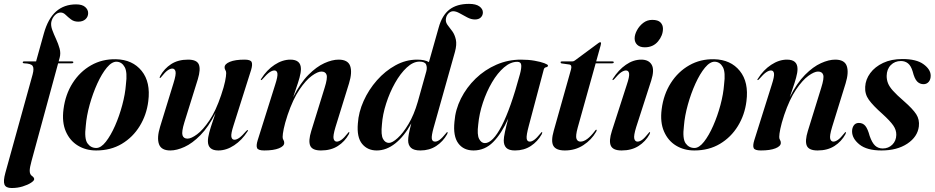

<svg xmlns="http://www.w3.org/2000/svg" viewBox="-49 -748 4703 966"><path d="M65.5 -434Q65.5 -439 72 -439H132.5L171.5 -579Q192.5 -654.5 233 -690.2Q273.5 -726 334 -726Q364.5 -726 379.5 -712.8Q394.5 -699.5 394.5 -682Q394.5 -663.5 381 -651.2Q367.5 -639 344.5 -639Q323 -639 308 -650.5Q293 -662 281.2 -673.5Q269.5 -685 256.5 -685Q240 -685 226.8 -671.2Q213.5 -657.5 209 -637Q206 -619 214 -597.2Q222 -575.5 233 -551.8Q244 -528 250.8 -504Q257.5 -480 251 -457L246 -439H314Q320 -439 320 -434.5Q320 -429.5 311 -429.5H243.5L109.5 62.5Q100.5 95 100.5 111Q100.5 129.5 111.8 137.2Q123 145 123 153.5Q123 161 107 171.5Q91 182 65.2 190Q39.5 198 9.5 198Q-19.5 198 -26.5 180.5Q-33.5 163 -22 121.5L115 -373Q123.5 -404.5 115 -416.5Q106.5 -428.5 72 -429.5Q65.5 -429.5 65.5 -434Z M534.5 -450Q618 -448 663.8 -391.2Q709.5 -334.5 697 -238.5Q688.5 -170 654 -113.8Q619.5 -57.5 563.8 -24.2Q508 9 435 9Q383 9 342.8 -15.5Q302.5 -40 282.2 -86.5Q262 -133 270.5 -198.5Q280 -273 316.5 -330.2Q353 -387.5 409.2 -419.5Q465.5 -451.5 534.5 -450ZM435.5 -3.5Q459 -3.5 483.5 -34.8Q508 -66 529.8 -115.2Q551.5 -164.5 566.2 -219.8Q581 -275 584.5 -323Q592.5 -384.5 578.5 -410.2Q564.5 -436 538.5 -437.5Q514 -438.5 488.5 -407.8Q463 -377 440.5 -327.5Q418 -278 402.2 -221.5Q386.5 -165 382.5 -114.5Q374.5 -50.5 391 -27Q407.5 -3.5 435.5 -3.5Z M1197.5 -93.5Q1201 -93 1196.5 -87Q1168.5 -43 1129.2 -17Q1090 9 1049.5 9Q997 9 997 -38Q997 -56 1004 -82Q1011 -108 1020.2 -134.2Q1029.5 -160.5 1035.5 -179.5Q1000 -109 959.2 -67.8Q918.5 -26.5 879.2 -8.8Q840 9 808 9Q762 9 750.8 -23Q739.5 -55 756.5 -110.5L824 -330Q838 -374.5 834 -388.8Q830 -403 818 -403Q807.5 -403 794.8 -394.2Q782 -385.5 763 -361.5Q758 -355 756 -355.5Q752 -356 757 -366Q777.5 -403 812.2 -425.5Q847 -448 897 -448Q941 -448 951.2 -424Q961.5 -400 946.5 -350L878.5 -132Q864 -84.5 869.2 -67.5Q874.5 -50.5 894.5 -50.5Q913 -50.5 942.5 -72.2Q972 -94 1004.5 -142Q1037 -190 1063.5 -269Q1078 -311.5 1083.5 -338.8Q1089 -366 1089 -380Q1089 -389.5 1085 -395.2Q1081 -401 1081 -409.5Q1081 -426 1107.5 -437Q1134 -448 1181.5 -448Q1211.5 -448 1217 -435.8Q1222.5 -423.5 1214.5 -396.5L1126 -117Q1112.5 -75.5 1115 -60.2Q1117.5 -45 1130.5 -45Q1141 -45 1154.5 -54.2Q1168 -63.5 1190 -89Q1195 -94 1197.5 -93.5Z M1264.5 -345Q1261 -346 1265.5 -352Q1293 -396 1332.5 -422Q1372 -448 1412 -448Q1465 -448 1465 -401Q1465 -382.5 1457.8 -356.5Q1450.5 -330.5 1441.2 -304.2Q1432 -278 1426 -259Q1461.5 -330 1502.5 -371.2Q1543.5 -412.5 1583 -430.2Q1622.5 -448 1654.5 -448Q1701.5 -448 1712.8 -416Q1724 -384 1707 -328.5L1639 -109Q1625.5 -64 1629.5 -49.8Q1633.5 -35.5 1645.5 -35.5Q1655.5 -35.5 1668.5 -44.5Q1681.5 -53.5 1700 -77Q1705 -84 1707 -83.5Q1711 -82.5 1706 -72.5Q1686 -36 1651 -13.5Q1616 9 1566 9Q1522 9 1511.8 -15Q1501.5 -39 1517 -89L1584.5 -307Q1599.5 -354.5 1594.2 -371.2Q1589 -388 1568 -388Q1549.5 -388 1519.8 -366.5Q1490 -345 1457.5 -297Q1425 -249 1398 -169.5Q1384 -127 1378.5 -99.8Q1373 -72.5 1373 -59Q1373 -49.5 1377 -43.8Q1381 -38 1381 -29Q1381 -12.5 1354.2 -1.8Q1327.5 9 1280.5 9Q1250 9 1244.5 -3Q1239 -15 1247.5 -42.5L1335.5 -322Q1349 -363.5 1346.8 -378.5Q1344.5 -393.5 1331.5 -393.5Q1321 -393.5 1307.5 -384.5Q1294 -375.5 1271.5 -349.5Q1267 -344.5 1264.5 -345Z M2200.5 -72.5Q2180 -36 2145.8 -13.5Q2111.5 9 2066 9Q2033.5 9 2019 -4.2Q2004.5 -17.5 2004.5 -41.5Q2004.5 -55 2008 -74.5Q2011.5 -94 2020.5 -127.5Q1984.5 -62 1939.8 -26.5Q1895 9 1846.5 9Q1800 9 1772.8 -24.2Q1745.5 -57.5 1751.5 -127Q1755 -183.5 1780.5 -240.2Q1806 -297 1847.5 -344Q1889 -391 1941 -419.5Q1993 -448 2049.5 -448Q2088.5 -448 2109 -435.5L2158 -609Q2175 -671 2212.2 -699.8Q2249.5 -728.5 2311 -728.5Q2345.5 -728.5 2363 -715.8Q2380.5 -703 2380.5 -685.5Q2380.5 -670.5 2370 -660.2Q2359.5 -650 2340.5 -650Q2321.5 -650 2301.8 -660.5Q2282 -671 2263.8 -681.2Q2245.5 -691.5 2231 -691.5Q2217.5 -691.5 2206 -679.2Q2194.5 -667 2194 -647.5Q2194 -633 2204.5 -620Q2215 -607 2227 -590.2Q2239 -573.5 2244.5 -548.8Q2250 -524 2240 -487L2132.5 -105Q2121.5 -65.5 2123.5 -50.5Q2125.5 -35.5 2140 -35.5Q2150.5 -35.5 2163 -44.5Q2175.5 -53.5 2194.5 -77Q2199.5 -84 2201.5 -83.5Q2205.5 -82.5 2200.5 -72.5ZM1872.5 -121Q1867 -69.5 1878 -49.2Q1889 -29 1908 -29Q1924.5 -29 1951.5 -53.2Q1978.5 -77.5 2006.2 -123.8Q2034 -170 2053 -236L2096 -389.5Q2101 -409 2094.8 -423.5Q2088.5 -438 2061.5 -438Q2029.5 -438 1997.5 -408.2Q1965.5 -378.5 1938.5 -330.5Q1911.5 -282.5 1893.8 -227.2Q1876 -172 1872.5 -121Z M2611.5 -115Q2598.5 -66.5 2600.8 -51Q2603 -35.5 2616.5 -35.5Q2626.5 -35.5 2639 -44.5Q2651.5 -53.5 2670.5 -77Q2675.5 -84 2677.5 -83.5Q2681.5 -82.5 2676.5 -72.5Q2656 -36 2621.8 -13.5Q2587.5 9 2542 9Q2511.5 9 2498.5 -4Q2485.5 -17 2485.5 -41.5Q2485.5 -56 2491.5 -84.2Q2497.5 -112.5 2508 -151.5Q2474.5 -76 2432.5 -33.5Q2390.5 9 2333.5 9Q2283 9 2256.5 -27.2Q2230 -63.5 2237.5 -135.5Q2242 -196.5 2270.2 -252.5Q2298.5 -308.5 2344.2 -352.8Q2390 -397 2448.5 -422.5Q2507 -448 2572 -448Q2609.5 -448 2640.5 -442.5Q2671.5 -437 2689.8 -430Q2708 -423 2708 -418.5Q2708 -411.5 2698.8 -409.8Q2689.5 -408 2687 -399ZM2357 -121Q2350.5 -70.5 2361.5 -49.2Q2372.5 -28 2390.5 -28Q2430 -28 2475 -114.5Q2520 -201 2567 -375Q2575 -404.5 2573.5 -420.8Q2572 -437 2553.5 -437Q2519.5 -437 2486.8 -408.8Q2454 -380.5 2426.5 -333.8Q2399 -287 2380.5 -231.2Q2362 -175.5 2357 -121Z M2815 -423.5 2776 -429Q2771.5 -430 2771.5 -434.5Q2771.5 -439 2777 -439H2830Q2837 -439 2843 -443.5L2962 -531.5Q2966.5 -535.5 2971 -535.5Q2975 -535.5 2975 -530Q2975 -527 2973 -519.5L2950.5 -439H3033Q3039 -439 3039 -434.5Q3039 -429.5 3030 -429.5H2948L2857.5 -105.5Q2846 -63.5 2851.5 -49.5Q2857 -35.5 2871.5 -35.5Q2903.5 -35.5 2944 -89Q2948.5 -96 2951 -95.5Q2955.5 -94.5 2950 -84.5Q2927 -44.5 2886.2 -17.8Q2845.5 9 2793 9Q2748.5 9 2735.2 -14.2Q2722 -37.5 2737 -90L2824 -399Q2830 -421.5 2815 -423.5Z M3195 -510Q3170.5 -510 3157.2 -522.5Q3144 -535 3144 -554.5Q3144 -574 3155.8 -595.8Q3167.5 -617.5 3187.2 -632.8Q3207 -648 3232.5 -648Q3261.5 -648 3274 -635.2Q3286.5 -622.5 3286.5 -603.5Q3286.5 -569.5 3261.8 -539.8Q3237 -510 3195 -510ZM3152 -109Q3138.5 -65.5 3142.2 -50.5Q3146 -35.5 3158.5 -35.5Q3169 -35.5 3181.8 -44.5Q3194.5 -53.5 3213 -77Q3218 -84 3220 -83.5Q3224 -82.5 3219 -72.5Q3199 -36 3163.8 -13.5Q3128.5 9 3078.5 9Q3035 9 3024.2 -15Q3013.5 -39 3029.5 -89L3104.5 -321.5Q3118.5 -362.5 3116.2 -378Q3114 -393.5 3100.5 -393.5Q3090 -393.5 3076.5 -384.5Q3063 -375.5 3041 -349.5Q3036 -344.5 3033.5 -345Q3031 -345.5 3034.5 -352Q3062.5 -396 3099.8 -422Q3137 -448 3177.5 -448Q3215 -448 3229.8 -422.2Q3244.5 -396.5 3227.5 -343Z M3544 -450Q3627.5 -448 3673.2 -391.2Q3719 -334.5 3706.5 -238.5Q3698 -170 3663.5 -113.8Q3629 -57.5 3573.2 -24.2Q3517.5 9 3444.5 9Q3392.5 9 3352.2 -15.5Q3312 -40 3291.8 -86.5Q3271.5 -133 3280 -198.5Q3289.5 -273 3326 -330.2Q3362.5 -387.5 3418.8 -419.5Q3475 -451.5 3544 -450ZM3445 -3.5Q3468.5 -3.5 3493 -34.8Q3517.5 -66 3539.2 -115.2Q3561 -164.5 3575.8 -219.8Q3590.5 -275 3594 -323Q3602 -384.5 3588 -410.2Q3574 -436 3548 -437.5Q3523.5 -438.5 3498 -407.8Q3472.5 -377 3450 -327.5Q3427.5 -278 3411.8 -221.5Q3396 -165 3392 -114.5Q3384 -50.5 3400.5 -27Q3417 -3.5 3445 -3.5Z M3763 -345Q3759.5 -346 3764 -352Q3791.5 -396 3831 -422Q3870.5 -448 3910.5 -448Q3963.5 -448 3963.5 -401Q3963.5 -382.5 3956.2 -356.5Q3949 -330.5 3939.8 -304.2Q3930.5 -278 3924.5 -259Q3960 -330 4001 -371.2Q4042 -412.5 4081.5 -430.2Q4121 -448 4153 -448Q4200 -448 4211.2 -416Q4222.5 -384 4205.5 -328.5L4137.5 -109Q4124 -64 4128 -49.8Q4132 -35.5 4144 -35.5Q4154 -35.5 4167 -44.5Q4180 -53.5 4198.5 -77Q4203.5 -84 4205.5 -83.5Q4209.5 -82.5 4204.5 -72.5Q4184.5 -36 4149.5 -13.5Q4114.5 9 4064.5 9Q4020.5 9 4010.2 -15Q4000 -39 4015.5 -89L4083 -307Q4098 -354.5 4092.8 -371.2Q4087.5 -388 4066.5 -388Q4048 -388 4018.2 -366.5Q3988.5 -345 3956 -297Q3923.5 -249 3896.5 -169.5Q3882.5 -127 3877 -99.8Q3871.5 -72.5 3871.5 -59Q3871.5 -49.5 3875.5 -43.8Q3879.5 -38 3879.5 -29Q3879.5 -12.5 3852.8 -1.8Q3826 9 3779 9Q3748.5 9 3743 -3Q3737.5 -15 3746 -42.5L3834 -322Q3847.5 -363.5 3845.2 -378.5Q3843 -393.5 3830 -393.5Q3819.5 -393.5 3806 -384.5Q3792.5 -375.5 3770 -349.5Q3765.5 -344.5 3763 -345Z M4392 -1Q4421 -1 4440.5 -20.2Q4460 -39.5 4460.5 -69.5Q4461 -94 4445.2 -116.8Q4429.5 -139.5 4390.5 -175Q4343.5 -216.5 4322.5 -245.8Q4301.5 -275 4304 -311.5Q4306 -348.5 4329.5 -380.2Q4353 -412 4394.2 -431.5Q4435.5 -451 4491.5 -451Q4561.5 -451 4597 -425.2Q4632.5 -399.5 4633.5 -369Q4634 -348.5 4623.8 -336.5Q4613.5 -324.5 4597.5 -324.5Q4578.5 -324.5 4565.2 -338.2Q4552 -352 4543 -388Q4534.5 -417 4519.5 -429Q4504.5 -441 4484 -441Q4453 -441 4432.8 -420.5Q4412.5 -400 4412 -366Q4412 -346.5 4418.8 -329.2Q4425.5 -312 4444.2 -291Q4463 -270 4499.5 -238.5Q4543.5 -200 4560.8 -173.2Q4578 -146.5 4574 -112Q4567.5 -59.5 4516 -25.2Q4464.5 9 4386 9Q4312.5 9 4275.2 -21Q4238 -51 4238 -87Q4238 -105 4246.8 -117.2Q4255.5 -129.5 4272 -129.5Q4292.5 -129.5 4304.8 -114.5Q4317 -99.5 4326.5 -64Q4338.5 -29.5 4354 -15.2Q4369.5 -1 4392 -1Z"/></svg>

Font: Fraunces 144pt SemiBold
Style: Italic
Weight: 600
Italic angle: -16°
Version: Version 1.000;[0bf87f6ff]